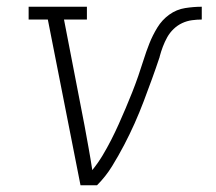

<svg xmlns="http://www.w3.org/2000/svg" viewBox="-20 -550 640 570"><path d="M219 0 122 -492H65V-530H238V-492H170L231 -177Q237 -144 243 -111Q249 -78 254 -45Q271 -66 284.5 -88.5Q298 -111 310 -134.5Q322 -158 332.5 -181.5Q343 -205 353 -228.5Q363 -252 372.5 -276Q382 -300 390.5 -324.5Q399 -349 406.5 -373Q414 -397 423.5 -421Q433 -445 447 -468Q461 -491 482.5 -506.5Q504 -522 529.5 -526Q555 -530 579 -530V-492Q565 -492 550 -490Q535 -488 521 -481.5Q507 -475 495.5 -464Q484 -453 476.5 -439.5Q469 -426 463.5 -411.5Q458 -397 454 -382V-381Q443 -348 431 -315Q419 -282 406.5 -249Q394 -216 379.5 -183.5Q365 -151 348.5 -119.5Q332 -88 313 -57Q294 -26 268 0Z"/></svg>

Font: Iosevka Slab XLtExObl
Style: Regular
Weight: 200
Width: 7
Italic angle: -9°
Monospace: yes
Designer: Belleve Invis
Foundry: Belleve Invis
Version: Version 11.1.1; ttfautohint (v1.8.3)